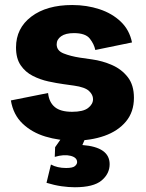

<svg xmlns="http://www.w3.org/2000/svg" viewBox="-20 -561 597 784"><path d="M281.7 13.2Q220.7 13.2 165.5 -3.4Q110.4 -20 72.3 -56.2Q34.2 -92.3 24.4 -150.9L176.3 -181.2Q180.2 -143.6 203.6 -124Q227.1 -104.5 274.4 -104.5Q319.8 -104.5 339.8 -120.1Q359.9 -135.7 359.9 -156.2Q359.9 -174.3 343.3 -189.7Q326.7 -205.1 282.2 -211.4L240.2 -217.3Q211.4 -221.2 177.7 -228.5Q144 -235.8 113.8 -251.2Q83.5 -266.6 64.5 -294.4Q45.4 -322.3 45.4 -367.2Q45.4 -445.8 107.9 -493.2Q170.4 -540.5 274.9 -540.5Q334.5 -540.5 386.2 -523.4Q438 -506.3 473.4 -472.4Q508.8 -438.5 519 -387.7L369.1 -356.9Q364.3 -380.9 346.7 -403.3Q329.1 -425.8 281.7 -425.8Q247.6 -425.8 229.5 -412.8Q211.4 -399.9 211.4 -379.9Q211.4 -354 239.7 -342.8Q268.1 -331.5 305.7 -325.7L356.4 -318.4Q398.4 -312.5 437.5 -295.4Q476.6 -278.3 501.7 -246.1Q526.9 -213.9 526.9 -161.6Q526.9 -104 494.4 -64.9Q461.9 -25.9 406.5 -6.3Q351.1 13.2 281.7 13.2ZM285.6 203.6Q260.3 203.6 231.2 199.5Q202.1 195.3 169.9 185.5L188 110.8Q213.9 125 250 125Q276.9 125 285.9 117.2Q294.9 109.4 294.9 101.1Q294.9 82 268.1 75.2Q241.2 68.4 203.6 79.6L205.1 40L247.6 -20.5H334V-9.8L316.4 31.2Q427.7 39.6 427.7 109.4Q427.7 148.4 394.8 176Q361.8 203.6 285.6 203.6Z"/></svg>

Font: Schibsted Grotesk ExtraBold
Style: Regular
Weight: 800
Designer: Bakken & Baeck AS, Henrik Kongsvoll
Foundry: Schibsted ASA
Version: Version 1.100; ttfautohint (v1.8.4.7-5d5b);gftools[0.9.25]